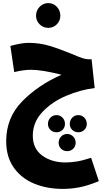

<svg xmlns="http://www.w3.org/2000/svg" viewBox="-20 -827 659 1241"><path d="M619 344Q545 374 491.5 384Q438 394 386 394Q283 394 200 359.5Q117 325 68.5 255.5Q20 186 20 86Q20 -66 123 -171.5Q226 -277 378 -344Q250 -376 180 -376Q132 -376 72 -361L47 -530Q119 -550 164 -550Q236 -550 300.5 -530.5Q365 -511 445 -478Q487 -460 510.5 -452Q534 -444 550 -444H572L592 -258Q501 -247 408.5 -208Q316 -169 254 -103Q192 -37 192 50Q192 134 253 178.5Q314 223 403 223Q438 223 475.5 217Q513 211 569 193ZM290 -26Q290 -50 306 -66.5Q322 -83 345 -83Q368 -83 384 -66.5Q400 -50 400 -26Q400 -3 384 12.5Q368 28 345 28Q322 28 306 12.5Q290 -3 290 -26ZM431 -26Q431 -50 447 -66.5Q463 -83 486 -83Q509 -83 525 -66.5Q541 -50 541 -26Q541 -3 525 12.5Q509 28 486 28Q463 28 447 12.5Q431 -3 431 -26ZM359 96Q359 72 375 55.5Q391 39 414 39Q437 39 453 55.5Q469 72 469 96Q469 119 453 134.5Q437 150 414 150Q391 150 375 134.5Q359 119 359 96ZM213 -725Q213 -759 236 -783Q259 -807 292 -807Q325 -807 347.5 -783Q370 -759 370 -725Q370 -693 347.5 -670Q325 -647 292 -647Q259 -647 236 -670Q213 -693 213 -725Z"/></svg>

Font: Noto Sans Arabic CondBlack
Style: Regular
Weight: 900
Width: 3
Designer: Nadine Chahine
Foundry: Monotype Imaging Inc.
Version: Version 1.001